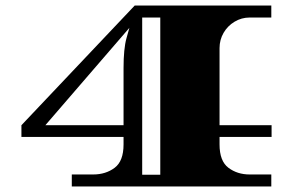

<svg xmlns="http://www.w3.org/2000/svg" viewBox="-20 -670 1052 690"><path d="M238 0V-43H315Q360 -43 392 -67Q424 -91 424 -151V-178H57V-220L464 -650H955V-607H877Q848 -607 823 -592Q798 -577 783.5 -552Q769 -527 769 -497V-220H956V-178H769V-151Q769 -91 801 -67Q833 -43 877 -43H955V0ZM491 -42H556V-607H491ZM143 -220H424V-425Q424 -495 434.5 -532.5Q445 -570 445 -570Z"/></svg>

Font: Diplomata
Style: Regular
Weight: 400
Designer: Eduardo Rodriguez Tunni
Foundry: Eduardo Rodriguez Tunni
Version: Version 1.002; ttfautohint (v1.8.4.7-5d5b);gftools[0.9.23]